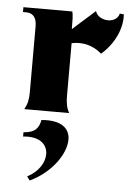

<svg xmlns="http://www.w3.org/2000/svg" viewBox="-58 -555 642 946"><g transform="rotate(5 263.0 -82.0)"><path d="M68 0H290C277 -23 272 -48 272 -84V-344C285 -347 297 -348 309 -348C351 -348 387 -334 421 -305C484 -359 521 -438 516 -508L496 -510C490 -485 466 -472 442 -472C414 -472 386 -486 378 -512L267 -413C267 -453 267 -481 262 -500H20V-476H36C70 -476 88 -454 88 -412V-84C88 -48 82 -24 68 0ZM111 329 125 348C227 301 298 204 298 131C298 76 256 37 157 46C150 82 135 110 74 114V135C156 126 195 164 195 212C195 251 169 299 111 329Z"/></g></svg>

Font: Sinistre Bold
Style: Regular
Weight: 900
Designer: Jules Durand
Foundry: Collletttivo
Version: Version 69.420;Glyphs 3.2 (3217)